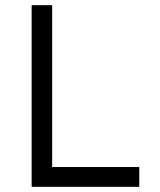

<svg xmlns="http://www.w3.org/2000/svg" viewBox="-20 -720 617 740"><path d="M102 0V-700H181V-76.3H516.8V0Z"/></svg>

Font: Lexend Medium
Style: Regular
Weight: 500
Designer: Bonnie Shaver-Troup, Thomas Jockin
Foundry: Lexend
Version: Version 1.005